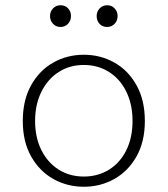

<svg xmlns="http://www.w3.org/2000/svg" viewBox="-20 -701 640 733"><path d="M300 12Q237 12 184 -17.5Q131 -47 99 -103.5Q67 -160 67 -239Q67 -319 99 -376Q131 -433 184 -462.5Q237 -492 300 -492Q363 -492 416 -462.5Q469 -433 501 -376Q533 -319 533 -239Q533 -160 501 -103.5Q469 -47 416 -17.5Q363 12 300 12ZM300 -27Q354 -27 396.5 -53.5Q439 -80 462.5 -128Q486 -176 486 -239Q486 -302 462.5 -350.5Q439 -399 396.5 -426Q354 -453 300 -453Q246 -453 204 -426Q162 -399 138 -350.5Q114 -302 114 -239Q114 -176 138 -128Q162 -80 204 -53.5Q246 -27 300 -27ZM211 -598Q194 -598 182.5 -610Q171 -622 171 -640Q171 -657 182.5 -669Q194 -681 211 -681Q229 -681 240 -669Q251 -657 251 -640Q251 -622 239.5 -610Q228 -598 211 -598ZM389 -598Q371 -598 360 -610Q349 -622 349 -640Q349 -657 360.5 -669Q372 -681 389 -681Q406 -681 417.5 -669Q429 -657 429 -640Q429 -622 417.5 -610Q406 -598 389 -598Z"/></svg>

Font: Source Code Pro ExtraLight Light
Style: Regular
Weight: 300
Monospace: yes
Version: Version 1.018;hotconv 1.0.116;makeotfexe 2.5.65601